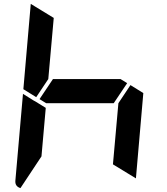

<svg xmlns="http://www.w3.org/2000/svg" viewBox="-20 -968 856 986"><path d="M633 -541 564 -438H217L183 -459L252 -562H599ZM166 -469 100 -510 138 -948 256 -876 228 -562ZM650 -531 716 -490 678 -52 560 -124 588 -438ZM193 -165 85 -2Q56 -11 59 -41L98 -486L154 -451L160 -448L215 -414Z"/></svg>

Font: DSEG7 Modern
Style: Bold Italic
Weight: 700
Italic angle: -5°
Designer: Keshikan(Twitter:@keshinomi_88pro)
Version: Version 0.46